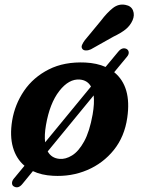

<svg xmlns="http://www.w3.org/2000/svg" viewBox="-20 -742 606 823"><path d="M40 57.5Q32 53.5 31.5 43.8Q31 34 39 24L85 -31.5Q49.5 -61.5 35.5 -110.5Q21.5 -159.5 32 -224.5Q43.5 -294.5 83.2 -352.8Q123 -411 189.2 -444.5Q255.5 -478 345.5 -474Q395.5 -471.5 432.5 -455L486.5 -520Q504 -541.5 523 -532Q531 -527 531.8 -517.8Q532.5 -508.5 524.5 -499L469.5 -432.5Q545 -371 525.5 -237.5Q514 -156.5 468 -99.2Q422 -42 353.8 -13Q285.5 16 207 11.5Q158 9 121 -8.5L76 46.5Q58.5 68 40 57.5ZM177 -205.5Q169.5 -162.5 173.5 -132L370 -371Q355 -398 322.5 -401Q275.5 -405 234.2 -352Q193 -299 177 -205.5ZM235 -61Q261 -58.5 289 -75.8Q317 -93 340.5 -135.5Q364 -178 377 -251Q385.5 -299.5 381.5 -333L184.5 -93Q200.5 -64 235 -61ZM412.5 -653Q438.5 -687.5 463.5 -707.2Q488.5 -727 518 -721Q542.5 -716.5 550.2 -696.8Q558 -677 548 -654.5Q538 -632 518.5 -616.2Q499 -600.5 465.5 -584.5L369.5 -530.5Q358.5 -525.5 348 -525.8Q337.5 -526 333 -532.5Q327.5 -540 331.8 -549.8Q336 -559.5 343.5 -569.5Z"/></svg>

Font: Fraunces 9pt S100 SemiBold
Style: Italic
Weight: 600
Italic angle: -16°
Version: Version 1.000; ttfautohint (v1.8.3)